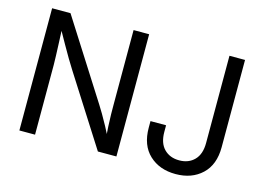

<svg xmlns="http://www.w3.org/2000/svg" viewBox="-97 -911 1519 1104"><g transform="rotate(15 662.0 -359.5)"><path d="M87.9 0V-727.5H197.3L493.2 -262.2Q504.9 -244.1 521.5 -215.8Q538.1 -187.5 557.4 -151.9Q576.7 -116.2 595.2 -75.7H582Q577.6 -117.7 575.7 -156Q573.7 -194.3 573.2 -226.6Q572.8 -258.8 572.8 -281.2V-727.5H665.5V0H555.2L291.5 -414.1Q273.4 -442.9 255.1 -473.4Q236.8 -503.9 213.4 -545.7Q189.9 -587.4 155.3 -648.9H172.4Q174.8 -594.7 176.8 -548.8Q178.7 -502.9 179.9 -468.8Q181.2 -434.6 181.2 -415V0ZM1019.5 9.8Q923.3 9.8 862.8 -46.9Q802.2 -103.5 802.2 -208V-247.1H895V-208Q895 -141.6 929.2 -106.7Q963.4 -71.8 1019.5 -71.8Q1075.2 -71.8 1109.4 -106.7Q1143.6 -141.6 1143.6 -208V-727.5H1236.3V-208Q1236.3 -103.5 1176 -46.9Q1115.7 9.8 1019.5 9.8Z"/></g></svg>

Font: Adwaita Sans
Style: Regular
Weight: 400
Designer: Rasmus Andersson
Foundry: rsms
Version: Version 4.001;git-9221beed3